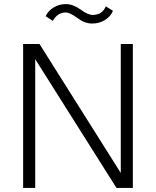

<svg xmlns="http://www.w3.org/2000/svg" viewBox="-20 -918 762 938"><path d="M173 -703 570 -73V-703H629V0H549L152 -629V0H93V-703ZM238 -816 203 -839Q215 -865 242 -881.5Q269 -898 302 -898Q336 -898 373 -872Q409 -845 433 -845Q479 -845 497 -887L532 -865Q520 -837 492.5 -820Q465 -803 430 -803Q394 -803 358 -830Q322 -857 301 -857Q261 -857 238 -816Z"/></svg>

Font: Metropolitano Light
Style: Regular
Weight: 300
Designer: Fonts by Alex Slobzheninov & Chris M. Simpson / Changes by Cristiano Sobral
Foundry: Fonts by Alex Slobzheninov & Chris M. Simpson / Changes by Cristiano Sobral
Version: Version 1.00;August 30, 2020;FontCreator 13.0.0.2681 64-bit